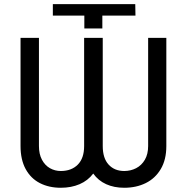

<svg xmlns="http://www.w3.org/2000/svg" viewBox="-20 -887 893 917"><path d="M232.4 -812.5V-867.2H626L627 -812.5H468.8V-751H382.8V-812.5ZM470.7 -706.1V-189.5Q470.7 -131.3 498.8 -100.8Q526.9 -70.3 573.2 -70.3Q604 -70.3 630.1 -83.7Q656.2 -97.2 671.9 -124Q687.5 -150.9 687.5 -189.5V-706.1H774.4V-189.5Q774.4 -124.5 748 -79.8Q721.7 -35.2 676.3 -12.7Q630.9 9.8 573.2 9.8Q524.9 9.8 487.1 -7.3Q449.2 -24.4 425.3 -58.1Q399.9 -24.4 360.1 -7.3Q320.3 9.8 270.5 9.8Q213.9 9.8 170.4 -12.5Q127 -34.7 102.5 -79.6Q78.1 -124.5 78.1 -189.5V-706.1H166V-189.5Q166 -150.9 180.4 -124Q194.8 -97.2 218.5 -83.7Q242.2 -70.3 270.5 -70.3Q321.3 -70.3 351.6 -100.8Q381.8 -131.3 381.8 -189.5V-706.1Z"/></svg>

Font: Pretendard Std
Style: Regular
Weight: 400
Designer: Base glyphs from Inter by Rasmus Andersson; Hangeul glyphs from Noto Sans CJK(Source Han Sans) by Jang Soo-young and Kan
Foundry: Kil Hyung-jin
Version: Version 1.309